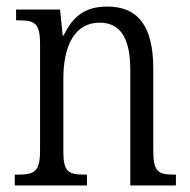

<svg xmlns="http://www.w3.org/2000/svg" viewBox="-20 -565 580 585"><path d="M25 0H245V-33H239C189 -33 173 -40 173 -104V-325C173 -425 207 -496 284 -496C352 -496 377 -440 377 -352V0H516V-33H511C462 -33 447 -41 447 -107V-356C447 -486 400 -545 307 -545C244 -545 204 -520 174 -457H171L163 -536H29V-503H37C85 -503 102 -495 102 -432V-106C102 -41 84 -33 34 -33H25Z"/></svg>

Font: Noto Serif Armenian Condensed Light
Style: Regular
Weight: 300
Width: 3
Designer: Monotype Design Team
Foundry: Monotype Imaging Inc.
Version: Version 2.008